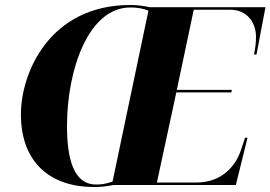

<svg xmlns="http://www.w3.org/2000/svg" viewBox="-20 -743 1086 771"><path d="M357 8C388 8 410 5 435 0H927L974 -190H964L946 -136C928 -84 877 -10 768 -10H610L688 -372H909L911 -382H690L758 -704H903C974 -704 1008 -651 1008 -595C1008 -568 1005 -550 1000 -524H1010L1046 -714H581C555 -720 528 -723 504 -723C180 -723 64 -452 64 -284C64 -85 188 8 357 8ZM366 -2C294 -2 249 -67 249 -236C249 -465 336 -713 503 -713C532 -713 555 -709 576 -700L432 -14C407 -5 388 -2 366 -2Z"/></svg>

Font: Noto Serif Display ExtraBold
Style: Italic
Weight: 800
Italic angle: -12°
Designer: Monotype Design Team
Foundry: Monotype Imaging Inc.
Version: Version 2.009